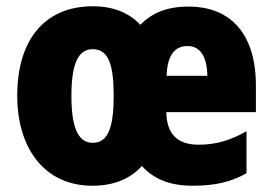

<svg xmlns="http://www.w3.org/2000/svg" viewBox="-20 -583 870 613"><path d="M582 -562C513 -562 466 -542 428 -504C391 -543 340 -563 277 -563C117 -563 35 -449 35 -278C35 -108 123 10 275 10C342 10 395 -11 433 -53C472 -10 525 10 594 10C667 10 718 -2 767 -30V-164C713 -133 666 -121 614 -121C545 -121 512 -157 511 -225H797V-310C797 -474 717 -562 582 -562ZM579 -436C618 -436 641 -404 642 -341H512C514 -411 541 -436 579 -436ZM276 -426C326 -426 343 -377 343 -278C343 -178 326 -127 276 -127C228 -127 208 -179 208 -277C208 -378 229 -426 276 -426Z"/></svg>

Font: Noto Sans Khmer Condensed Black
Style: Regular
Weight: 900
Width: 3
Designer: Danh Hong and the Monotype Design Team
Foundry: Monotype Imaging Inc.
Version: Version 2.004